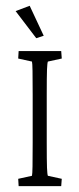

<svg xmlns="http://www.w3.org/2000/svg" viewBox="-20 -634 270 654"><path d="M43.5 0 42 -24.9 88.9 -35.2Q90.3 -41 90.8 -67.4Q91.3 -93.8 91.3 -147.9V-311Q91.3 -365.7 90.8 -392.6Q90.3 -419.4 88.9 -424.3L42 -434.6L43.5 -460H188.5L190.4 -434.6L143.1 -424.3Q141.1 -420.4 140.1 -397Q139.2 -373.5 139.2 -311V-147.9Q139.2 -85.9 140.1 -62.5Q141.1 -39.1 143.1 -35.2L190.4 -24.9L188.5 0ZM103.5 -503.9 33.2 -596.2 81.1 -614.3 128.9 -512.2Z"/></svg>

Font: Lateef ExtraLight
Style: Regular
Weight: 200
Designer: SIL International
Foundry: SIL International
Version: Version 4.200